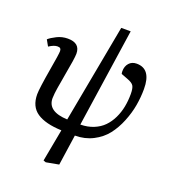

<svg xmlns="http://www.w3.org/2000/svg" viewBox="-162 -816 1045 1166"><g transform="rotate(20 360.5 -233.0)"><path d="M268.1 229 252 223.1 291 14.2Q186.5 10.3 132.3 -26.1Q78.1 -62.5 78.1 -142.1Q78.1 -178.2 101.1 -313Q119.1 -415 119.1 -435.1Q119.1 -445.8 114 -451.4Q108.9 -457 95.2 -457Q72.8 -457 41 -436L19 -475.1Q35.6 -490.2 68.4 -506.6Q101.1 -522.9 138.2 -522.9Q217.8 -522.9 217.8 -454.1Q217.8 -423.8 195.8 -306.2Q193.4 -291 188.5 -262.9Q183.6 -234.9 180.9 -219.2Q178.2 -203.6 176 -183.8Q173.8 -164.1 173.8 -150.9Q173.8 -65.4 301.8 -60.1L419.9 -694.8H481L387.2 -58.1Q434.1 -58.6 472.2 -74.2Q510.3 -89.8 535.9 -116Q561.5 -142.1 578.9 -178Q596.2 -213.9 604 -253.4Q611.8 -293 611.8 -336.9Q611.8 -374 602.3 -389.6Q592.8 -405.3 560.1 -417L518.1 -433.1Q516.1 -441.9 516.1 -450.2Q516.1 -481.9 534.2 -502.4Q552.2 -522.9 583 -522.9Q676.8 -522.9 676.8 -393.1Q676.8 -340.3 667.5 -286.6Q658.2 -232.9 635.7 -177.5Q613.3 -122.1 580.3 -79.8Q547.4 -37.6 495.1 -10.7Q442.9 16.1 378.9 16.1L350.1 213.9Z"/></g></svg>

Font: Literata Book Medium
Style: Italic
Weight: 500
Italic angle: -3°
Designer: Latin by Veronika Burian and Jose Scaglione. Greek by Irene Vlachou. Cyrillic by Vera Evstafieva
Foundry: TypeTogether
Version: Version 1.003;PS 001.003;hotconv 1.0.88;makeotf.lib2.5.64775